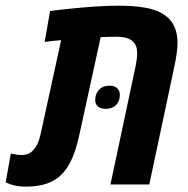

<svg xmlns="http://www.w3.org/2000/svg" viewBox="-55 -661 673 688"><path d="M37.1 7.8Q17.1 7.8 0 4.2Q-17.1 0.5 -34.7 -7.3L-16.1 -110.8Q5.9 -105.5 22.5 -105.5Q40.5 -106 51.5 -112.3Q62.5 -118.7 72.3 -133.3Q78.1 -141.6 82.3 -152.3Q86.4 -163.1 90.8 -181.6L164.1 -517.1Q149.4 -516.1 134.5 -514.4Q119.6 -512.7 105 -510.7L124.5 -621.6Q162.6 -626.5 203.9 -630.6Q245.1 -634.8 288.1 -637.7Q331.1 -640.6 374 -640.6Q423.8 -640.6 466.3 -633.3Q508.8 -626 535.6 -606.4Q559.6 -589.8 570.3 -564.7Q581.1 -539.6 581.1 -509.3Q581.1 -490.2 577.9 -467.5Q574.7 -444.8 569.3 -420.4L480 0H340.8L430.7 -422.9Q436.5 -451.2 436.5 -469.7Q436.5 -484.9 432.6 -495.4Q428.7 -505.9 420.9 -512.7Q414.6 -519 405 -522.7Q395.5 -526.4 384.5 -527.8Q373.5 -529.3 362.3 -529.3Q352.5 -529.3 336.7 -529.1Q320.8 -528.8 305.7 -527.8L229 -176.3Q219.2 -130.9 204.6 -96.2Q189.9 -61.5 168.2 -38.3Q146.5 -15.1 114.3 -3.7Q82 7.8 37.1 7.8ZM324.2 -271Q304.7 -271 295.4 -279.8Q286.1 -288.6 286.1 -302.2Q286.1 -324.7 299.8 -339.4Q313.5 -354 336.4 -354Q356 -354 365.2 -344.7Q374.5 -335.4 374.5 -321.3Q374.5 -297.9 360.6 -284.4Q346.7 -271 324.2 -271Z"/></svg>

Font: Open Sans SemiCondensed
Style: Bold Italic
Weight: 700
Width: 4
Italic angle: -12°
Designer: Monotype Design Team
Foundry: Monotype Imaging Inc.
Version: Version 3.003